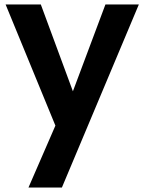

<svg xmlns="http://www.w3.org/2000/svg" viewBox="-20 -574 645 856"><path d="M450 -554H599L256 262H107L227 -14L5 -554H162L305 -167Z"/></svg>

Font: SVN-Poppins SemiBold
Style: Regular
Weight: 600
Designer: Ninad Kale (Devanagari), Jonny Pinhorn (Latin)
Foundry: Indian Type Foundry
Version: Version 3.002 2017